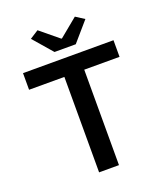

<svg xmlns="http://www.w3.org/2000/svg" viewBox="-153 -951 905 1053"><g transform="rotate(-20 300.0 -424.0)"><path d="M242 0V-557H36V-654H564V-557H358V0ZM238 -704 141 -816 191 -848 298 -760H302L409 -848L459 -816L362 -704Z"/></g></svg>

Font: Source Code Pro SemiBold
Style: Regular
Weight: 600
Monospace: yes
Designer: Paul D. Hunt, Teo Tuominen
Foundry: Adobe Systems Incorporated
Version: Version 1.018;hotconv 1.0.116;makeotfexe 2.5.65601